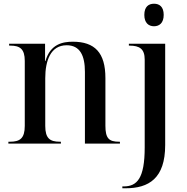

<svg xmlns="http://www.w3.org/2000/svg" viewBox="-20 -771 1003 1031"><path d="M807 -630C836 -630 859 -648 859 -691C859 -735 836 -751 807 -751C778 -751 755 -735 755 -691C755 -648 778 -630 807 -630ZM25 0H307V-10H301C248 -10 223 -28 223 -95V-351C223 -444 251 -528 338 -528C410 -528 436 -472 436 -385V0H624V-10H619C565 -10 546 -28 546 -96V-352C546 -488 489 -547 371 -547C318 -547 250 -535 224 -443H222V-536H29V-526H36C87 -526 113 -508 113 -444V-95C113 -28 87 -10 34 -10H25ZM637 240H654C779 240 867 187 867 8V-536H672V-526H675C730 -526 757 -508 757 -451V21C757 187 716 230 644 230H637Z"/></svg>

Font: Noto Serif Display Medium
Style: Regular
Weight: 500
Designer: Monotype Design Team
Foundry: Monotype Imaging Inc.
Version: Version 2.009